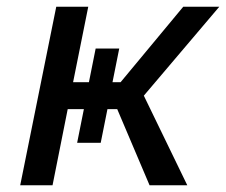

<svg xmlns="http://www.w3.org/2000/svg" viewBox="-20 -550 671 570"><path d="M407 -266 536 0H424L328 -226H299L279 -126H209L229 -226H181L136 0H40L147 -530H242L197 -306H244L264 -406H334L314 -306H338L524 -530H631Z"/></svg>

Font: Montserrat Alternates Medium
Style: Italic
Weight: 500
Italic angle: -11.3°
Designer: Julieta Ulanovsky
Foundry: Julieta Ulanovsky
Version: Version 7.200